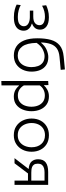

<svg xmlns="http://www.w3.org/2000/svg" viewBox="906 -1688 976 2828"><g transform="rotate(90 1394.0 -274.0)"><path d="M234 9.5Q170 9.5 121.2 -3.8Q72.5 -17 47.5 -31.5L55 -91.5Q87 -72.5 133.2 -60.5Q179.5 -48.5 229 -48.5Q308 -48.5 337.2 -75Q366.5 -101.5 366.5 -137.5Q366.5 -179.5 328.5 -202.5Q290.5 -225.5 233.5 -225.5H136V-276H224Q290 -276 320.5 -302Q351 -328 351 -367.5Q351 -409.5 315.8 -428.8Q280.5 -448 224 -448Q185.5 -448 146.5 -438.5Q107.5 -429 64 -406L57.5 -466Q87.5 -481.5 134 -493.8Q180.5 -506 233.5 -506Q324.5 -506 370.5 -470.2Q416.5 -434.5 416.5 -378.5Q416.5 -328 390 -299Q363.5 -270 330 -260V-253Q351.5 -248 375.2 -234Q399 -220 415.5 -195.2Q432 -170.5 432 -133Q432 -96.5 414 -64Q396 -31.5 352.8 -11Q309.5 9.5 234 9.5Z M796 10Q722.5 10 665.5 -26.5Q608.5 -63 576.2 -139.8Q544 -216.5 544 -337.5Q544 -452 567.2 -534.8Q590.5 -617.5 648.5 -665.5Q706.5 -713.5 810.5 -723.5Q822 -725 845.5 -727.2Q869 -729.5 897.8 -732.2Q926.5 -735 954.5 -737.5Q982.5 -740 1003 -742L1008.5 -680Q987.5 -678 959 -675.5Q930.5 -673 901.5 -670.5Q872.5 -667.5 849.5 -665.5Q826.5 -663.5 817 -662.5Q738 -655 693.2 -622.5Q648.5 -590 628.5 -532.5Q608.5 -475 605 -393H612Q657 -449 714.2 -473.2Q771.5 -497.5 821.5 -497.5Q892.5 -497.5 940 -465.8Q987.5 -434 1011.2 -378.2Q1035 -322.5 1035 -251Q1035 -179.5 1007 -120Q979 -60.5 925.8 -25.2Q872.5 10 796 10ZM806 -442.5Q765 -442.5 711 -417.2Q657 -392 611.5 -325.5Q614.5 -180.5 664.8 -114Q715 -47.5 796 -47.5Q855.5 -47.5 893.8 -76Q932 -104.5 950.2 -150.8Q968.5 -197 968.5 -249.5Q968.5 -302.5 952.8 -346.2Q937 -390 901.2 -416.2Q865.5 -442.5 806 -442.5Z M1173.5 194.5V-495.5L1233 -499.5L1234.5 -436H1242Q1264 -463.5 1305.5 -485Q1347 -506.5 1401 -506.5Q1469.5 -506.5 1518 -473Q1566.5 -439.5 1592.2 -381.2Q1618 -323 1618 -249.5Q1618 -180 1594 -120.8Q1570 -61.5 1522.2 -25.5Q1474.5 10.5 1403 10.5Q1352 10.5 1312.8 -9.2Q1273.5 -29 1244.5 -64.5H1238V192ZM1386.5 -49Q1444.5 -49 1481 -77.2Q1517.5 -105.5 1534.8 -151.2Q1552 -197 1552 -249Q1552 -303.5 1533.8 -348.2Q1515.5 -393 1478.5 -419.8Q1441.5 -446.5 1385 -446.5Q1341.5 -446.5 1302.5 -427.8Q1263.5 -409 1238 -371V-137Q1263 -95.5 1299.5 -72.2Q1336 -49 1386.5 -49Z M1972.5 10.5Q1893 10.5 1838 -26Q1783 -62.5 1754.5 -122.2Q1726 -182 1726 -251Q1726 -325 1756.2 -382.8Q1786.5 -440.5 1841.8 -473.5Q1897 -506.5 1971.5 -506.5Q2048 -506.5 2102.5 -472.8Q2157 -439 2186 -381.2Q2215 -323.5 2215 -251Q2215 -177.5 2185.2 -118.5Q2155.5 -59.5 2101 -24.5Q2046.5 10.5 1972.5 10.5ZM1972 -47.5Q2031.5 -47.5 2070.8 -76.5Q2110 -105.5 2129.5 -152Q2149 -198.5 2149 -251Q2149 -340 2101.2 -394.2Q2053.5 -448.5 1972 -448.5Q1913.5 -448.5 1873.2 -422Q1833 -395.5 1812.5 -350.8Q1792 -306 1792 -251Q1792 -198.5 1812 -152Q1832 -105.5 1872 -76.5Q1912 -47.5 1972 -47.5Z M2309.5 0Q2337 -35.5 2364.5 -71.5Q2392 -107.5 2418.5 -142L2469.5 -208Q2389.5 -214.5 2357.5 -252.8Q2325.5 -291 2325.5 -347.5Q2325.5 -423.5 2372.8 -459.5Q2420 -495.5 2513 -495.5H2703V0H2640V-198H2534.5L2488.5 -137Q2462.5 -103 2436.5 -68.5Q2410.5 -34 2385 0ZM2525 -247H2640V-442H2518.5Q2489.5 -442 2460 -435Q2430.5 -428 2410.8 -406.5Q2391 -385 2391 -341.5Q2391 -306.5 2404.5 -287Q2418 -267.5 2439 -259.2Q2460 -251 2483 -249Q2506 -247 2525 -247Z"/></g></svg>

Font: Heraclito Light
Style: Regular
Weight: 300
Designer: Kostas Bartsokas (font) & Cristiano Sobral (main changes)
Foundry: Kostas Bartsokas (font) & Cristiano Sobral (main changes)
Version: Version 1.00;July 8, 2020;FontCreator 13.0.0.2655 64-bit